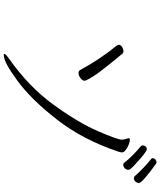

<svg xmlns="http://www.w3.org/2000/svg" viewBox="66 -922 867 1040"><g transform="rotate(90 500.0 -402.5)"><path d="M946 -694Q938 -694 933 -700Q920 -716 892 -743Q864 -770 843 -786Q837 -790 837 -796Q837 -803 843.5 -809.5Q850 -816 858 -816Q863 -816 867 -814Q972 -738 972 -721Q972 -712 963 -701Q962 -699 957 -696.5Q952 -694 946 -694ZM257 -637Q268 -637 272 -631Q276 -626 281 -619.5Q286 -613 294 -604Q337 -552 369 -509.5Q401 -467 416 -434Q418 -429 418 -427Q418 -415 404 -404.5Q390 -394 376 -394Q365 -394 360 -402Q304 -507 228 -600Q223 -607 223 -612Q223 -621 234 -629Q245 -637 257 -637ZM299 -18Q450 -124 547 -257.5Q644 -391 690.5 -498Q737 -605 737 -629Q737 -639 733 -650.5Q729 -662 729 -665Q729 -669 731 -670.5Q733 -672 738 -672Q748 -672 764.5 -665.5Q781 -659 793.5 -649Q806 -639 806 -629Q806 -623 801 -607Q738 -419 630 -279.5Q522 -140 420 -64.5Q318 11 279 11Q272 11 272 9Q272 1 299 -18ZM788 -764Q799 -764 844 -725Q889 -686 898 -672Q900 -667 900 -663Q900 -652 891.5 -644Q883 -636 873 -636Q866 -636 861 -642Q848 -661 821 -687.5Q794 -714 773 -731Q768 -735 768 -742Q768 -750 774 -757Q780 -764 788 -764Z"/></g></svg>

Font: JyunsaiKaai Light
Style: Regular
Weight: 300
Designer: Fontworks Inc.
Version: Version 0.030;April 7, 2024;FontCreator 14.0.0.2901 64-bit